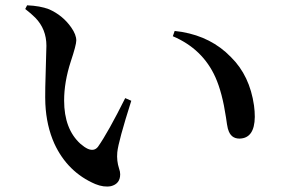

<svg xmlns="http://www.w3.org/2000/svg" viewBox="-20 -710 1040 709"><path d="M147.5 -326.2Q145.5 -360.4 150.4 -505.9Q151.4 -526.4 151.4 -541Q151.4 -602.5 110.4 -644.5Q94.7 -660.2 73.2 -676.8L80.1 -690.4Q127.9 -688.5 161.1 -675.8Q211.9 -653.3 243.2 -608.4Q261.7 -582 261.7 -560.5Q261.7 -543.9 241.2 -482.4Q216.8 -407.2 216.8 -338.9Q216.8 -233.4 277.3 -178.7Q292 -166 304.7 -160.2Q328.1 -150.4 341.8 -168Q378.9 -220.7 442.4 -347.7L464.8 -337.9Q417 -187.5 413.1 -147.5Q410.2 -116.2 419.9 -86.9Q423.8 -76.2 423.8 -66.4Q423.8 -31.2 389.6 -22.5Q363.3 -17.6 332 -30.3Q229.5 -74.2 180.7 -179.7Q151.4 -245.1 147.5 -326.2ZM775.4 -424.8Q728.5 -529.3 618.2 -576.2L625 -595.7Q737.3 -584 813.5 -517.6Q823.2 -508.8 833 -499Q902.3 -430.7 918 -320.3Q920.9 -298.8 920.9 -278.3Q919.9 -199.2 864.3 -198.2Q832 -198.2 822.3 -232.4Q821.3 -234.4 821.3 -235.4Q818.4 -247.1 814.5 -276.4Q800.8 -368.2 775.4 -424.8Z"/></svg>

Font: GenYoMin JP SemiBold
Style: Regular
Weight: 600
Version: Version 1.001;PS 1;hotconv 16.6.51;makeotf.lib2.5.65220 DEVE